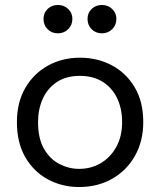

<svg xmlns="http://www.w3.org/2000/svg" viewBox="-20 -740 644 772"><path d="M298 12Q230 12 173 -18.5Q116 -49 82 -107.5Q48 -166 48 -249Q48 -328 81.5 -386Q115 -444 172.5 -476Q230 -508 302 -508Q371 -508 428.5 -478Q486 -448 521 -390Q556 -332 556 -249Q556 -173 523 -114Q490 -55 431.5 -21.5Q373 12 298 12ZM298 -61Q347 -61 386 -84.5Q425 -108 448 -150Q471 -192 471 -249Q471 -303 451 -345Q431 -387 393 -411Q355 -435 301 -435Q246 -435 208.5 -410Q171 -385 152 -343Q133 -301 133 -249Q133 -183 157 -141.5Q181 -100 219 -80.5Q257 -61 298 -61ZM213 -606Q188 -606 171.5 -622.5Q155 -639 155 -664Q155 -688 171.5 -704Q188 -720 213 -720Q237 -720 254 -704Q271 -688 271 -664Q271 -639 254 -622.5Q237 -606 213 -606ZM390 -606Q365 -606 348.5 -622.5Q332 -639 332 -664Q332 -688 348.5 -704Q365 -720 390 -720Q414 -720 431 -704Q448 -688 448 -664Q448 -639 431 -622.5Q414 -606 390 -606Z"/></svg>

Font: Rethink Sans
Style: Regular
Weight: 400
Designer: The Rethink Sans project authors (Hans Thiessen). DM Sans designed by Colophon Foundry.
Foundry: Rethink Communications LLC
Version: Version 1.001